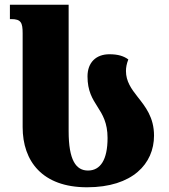

<svg xmlns="http://www.w3.org/2000/svg" viewBox="-20 -780 715 814"><path d="M349 14C542 14 633 -86 633 -205C633 -283 596 -328 563 -370C537 -403 514 -435 514 -479C514 -494 517 -510 524 -528C505 -542 481 -550 444 -550C387 -550 351 -515 351 -456C351 -394 372 -361 393 -328C415 -294 436 -259 436 -195C436 -103 406 -57 353 -57C302 -57 271 -101 271 -224V-760H22V-699H28C69 -699 76 -684 76 -639V-241C76 -97 159 14 349 14Z"/></svg>

Font: Noto Serif Georgian Black
Style: Regular
Weight: 900
Designer: Monotype Design Team, Akaki Razmadze
Foundry: Google LLC
Version: Version 2.003